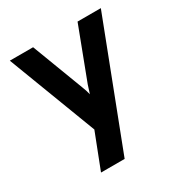

<svg xmlns="http://www.w3.org/2000/svg" viewBox="-165 -634 901 950"><g transform="rotate(-30 285.0 -158.5)"><path d="M25 -511H158L270 -216Q279 -194 285 -169Q287 -177 300 -216L412 -511H545L274 194H139L217 -7Z"/></g></svg>

Font: ReCut ExtraBold
Style: Regular
Weight: 800
Designer: Giant Group (for alternate capitals set)
Version: Version 2.002;FEAKit 1.0